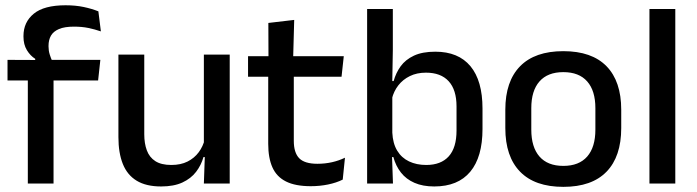

<svg xmlns="http://www.w3.org/2000/svg" viewBox="-20 -696 2644 728"><path d="M228.5 -676Q266.5 -676 297.2 -669.5Q328 -663 353 -653L362.5 -577Q339 -585 314.8 -590Q290.5 -595 260.5 -595Q225 -595 203.8 -586Q182.5 -577 173.2 -560.8Q164 -544.5 164 -522V-520Q164 -504 168.5 -489.5Q173 -475 178.5 -463.5L113.5 -461.5V-473Q95 -484.5 82 -505.8Q69 -527 69 -557V-559.5Q69 -612 108 -644Q147 -676 228.5 -676ZM85.5 0V-440.5H183V0ZM8.5 -391V-469L123 -468.5L163 -469H360.5L352 -391Z M527 -489V-187Q527 -152 536.8 -125.8Q546.5 -99.5 569 -85Q591.5 -70.5 629.5 -70.5Q665.5 -70.5 691.2 -83.5Q717 -96.5 733.5 -118.8Q750 -141 756.5 -168.5L772.5 -100.5H751.5Q743 -70 723.5 -44.5Q704 -19 671.5 -4Q639 11 591 11Q534 11 498.2 -10.8Q462.5 -32.5 445.8 -74.2Q429 -116 429 -176V-489ZM851 -489V0H753L757 -114.5L753 -120.5V-489Z M1158.5 10Q1100 10 1064.5 -7.8Q1029 -25.5 1013 -61.2Q997 -97 997 -150.5V-449.5H1094V-162Q1094 -117 1114.5 -96Q1135 -75 1183.5 -75Q1212.5 -75 1239 -81Q1265.5 -87 1288 -98L1279.5 -15Q1255.5 -3 1224 3.5Q1192.5 10 1158.5 10ZM920.5 -405V-483H1283.5L1275 -405ZM998 -474.5 997.5 -609 1095.5 -620.5 1091.5 -474.5Z M1626.5 11Q1583 11 1551.5 -2.8Q1520 -16.5 1500.2 -41.8Q1480.5 -67 1471.5 -100.5H1439L1467.5 -193Q1469.5 -152 1486 -124.8Q1502.5 -97.5 1531 -84Q1559.5 -70.5 1596 -70.5Q1652 -70.5 1681.5 -103.2Q1711 -136 1711 -201V-292.5Q1711 -355.5 1681.2 -388Q1651.5 -420.5 1595 -420.5Q1560.5 -420.5 1534 -407.5Q1507.5 -394.5 1490.2 -372.2Q1473 -350 1466 -321.5L1444.5 -388.5H1472.5Q1481 -419.5 1499.2 -444.8Q1517.5 -470 1549.5 -485Q1581.5 -500 1630.5 -500Q1718 -500 1763.8 -445Q1809.5 -390 1809.5 -284.5V-207Q1809.5 -100.5 1763 -44.8Q1716.5 11 1626.5 11ZM1372 0V-662H1469.5V-506L1467 -365.5L1467.5 -348.5V-145.5L1466 -114.5L1470 0Z M2116 12.5Q2008 12.5 1952 -45Q1896 -102.5 1896 -210.5V-280Q1896 -387.5 1952 -444.8Q2008 -502 2116 -502Q2224 -502 2279.8 -444.8Q2335.5 -387.5 2335.5 -280V-210.5Q2335.5 -102.5 2279.8 -45Q2224 12.5 2116 12.5ZM2116 -67Q2175.5 -67 2206.5 -102.5Q2237.5 -138 2237.5 -204.5V-286Q2237.5 -352 2206.5 -387.2Q2175.5 -422.5 2116 -422.5Q2056.5 -422.5 2025.5 -387.2Q1994.5 -352 1994.5 -286V-204.5Q1994.5 -138 2025.5 -102.5Q2056.5 -67 2116 -67Z M2442.5 0V-662H2540.5V0Z"/></svg>

Font: Anek Bangla Medium Medium
Style: Regular
Weight: 500
Version: Version 1.003